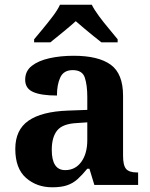

<svg xmlns="http://www.w3.org/2000/svg" viewBox="-20 -786 639 816"><path d="M202 10Q136 10 90.5 -30Q45 -70 45 -153Q45 -234 101 -273Q157 -312 269 -316L351 -319V-374Q351 -424 340.5 -456Q330 -488 289 -488Q251 -488 236.5 -457.5Q222 -427 222 -380Q155 -380 121 -395Q87 -410 87 -447Q87 -484 115 -506Q143 -528 190 -538.5Q237 -549 293 -549Q398 -549 450.5 -511Q503 -473 503 -379V-124Q503 -83 516 -68Q529 -53 563 -53H567V0H381L360 -69H351Q329 -42 309.5 -24.5Q290 -7 265 1.5Q240 10 202 10ZM257 -63Q300 -63 325.5 -98Q351 -133 351 -191V-266L306 -263Q246 -260 223 -231.5Q200 -203 200 -149Q200 -63 257 -63ZM125 -619Q141 -638 162.5 -664Q184 -690 204.5 -717Q225 -744 235 -766H370Q381 -744 401 -717Q421 -690 443 -664Q465 -638 480 -619V-606H411Q397 -617 377 -633Q357 -649 337 -666Q317 -683 302 -696Q280 -676 247.5 -649.5Q215 -623 194 -606H125Z"/></svg>

Font: Noto Serif Toto
Style: Bold
Weight: 700
Designer: Monotype Design Team
Foundry: Monotype Imaging Inc.
Version: Version 2.001; ttfautohint (v1.8.4.7-5d5b)